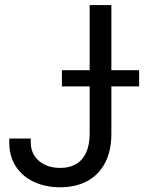

<svg xmlns="http://www.w3.org/2000/svg" viewBox="-20 -748 583 777"><path d="M223.6 9.8Q164.1 9.8 117.4 -12Q70.8 -33.7 44.2 -74.2Q17.6 -114.7 17.6 -170.9V-187.5H104.5V-170.9Q104.5 -140.1 119.9 -116.9Q135.3 -93.8 162.1 -81.1Q189 -68.4 223.6 -68.4Q261.7 -68.4 288.3 -84.2Q314.9 -100.1 328.9 -131.1Q342.8 -162.1 342.8 -207V-727.5H430.7V-207Q430.7 -137.7 405.3 -89.1Q379.9 -40.5 333.5 -15.4Q287.1 9.8 223.6 9.8ZM230.5 -398.4V-463.9H543V-398.4Z"/></svg>

Font: Inter Tight
Style: Regular
Weight: 400
Designer: Rasmus Andersson
Foundry: rsms
Version: Version 3.002